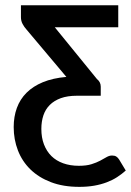

<svg xmlns="http://www.w3.org/2000/svg" viewBox="-20 -530 497 729"><path d="M59.5 -510V-465C59.5 -455.3 61.6 -446.7 65.8 -439C69.9 -431.3 74.8 -424.3 80.5 -418L232 -238C197.7 -235 168 -228.3 143 -218C118 -207.7 97.2 -194.3 80.7 -177.8C64.2 -161.3 52 -142 44 -120C36 -98 32 -73.8 32 -47.5C32 -16.2 37.3 13.3 48 41C58.7 68.7 74.5 92.7 95.5 113.2C116.5 133.7 142.5 149.9 173.5 161.7C204.5 173.6 240.3 179.5 281 179.5C301.7 179.5 320.6 178 337.7 175C354.9 172 370.7 167.7 385.2 162.2C399.7 156.7 412.9 150.2 424.7 142.5C436.6 134.8 447.5 126.5 457.5 117.5L432.5 76C429.5 71 425.9 67.2 421.7 64.5C417.6 61.8 412.2 60.5 405.5 60.5C398.5 60.5 391.6 62.5 384.7 66.5C377.9 70.5 369.8 75 360.5 80C351.2 85 340.1 89.5 327.2 93.5C314.4 97.5 298.5 99.5 279.5 99.5C257.5 99.5 237.7 96.3 220 90C202.3 83.7 187.4 74.5 175.2 62.5C163.1 50.5 153.7 35.8 147 18.5C140.3 1.2 137 -18.5 137 -40.5C137 -59.2 139.6 -76.3 144.7 -91.8C149.9 -107.3 158 -120.5 169 -131.5C180 -142.5 194 -151.1 211 -157.3C228 -163.4 248.3 -166.5 272 -166.5H362.5V-201C362.5 -212.7 357.7 -222.3 348 -230L188 -426.5H429V-510Z"/></svg>

Font: Lato Semibold
Style: Regular
Weight: 600
Designer: Lukasz Dziedzic
Foundry: tyPoland Lukasz Dziedzic
Version: Version 2.006; 2014-01-15